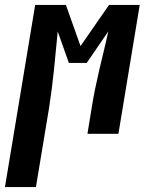

<svg xmlns="http://www.w3.org/2000/svg" viewBox="-73 -540 593 775"><path d="M-53 215 69 -520H193L252 -354L367 -520H491L405 0H280L297 -104Q303 -143 311 -181.5Q319 -220 328 -259Q337 -298 346.5 -336.5Q356 -375 364 -413L277 -286H205L160 -413Q156 -375 152.5 -336.5Q149 -298 145 -259Q141 -220 136 -181.5Q131 -143 125 -104L72 215Z"/></svg>

Font: Iosevka Curly Slab Extrabold
Style: Italic
Weight: 800
Italic angle: -9°
Monospace: yes
Designer: Belleve Invis
Foundry: Belleve Invis
Version: Version 22.1.2; ttfautohint (v1.8.4)